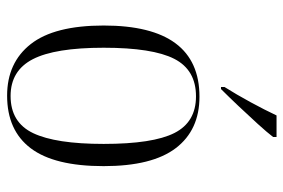

<svg xmlns="http://www.w3.org/2000/svg" viewBox="-152 -654 816 553"><g transform="rotate(90 256.5 -378.0)"><path d="M256 10Q161 10 107.5 -58Q54 -126 54 -268Q54 -544 259 -544Q355 -544 407 -476Q459 -408 459 -268Q459 -126 407.5 -58Q356 10 256 10ZM257 0Q333 0 364 -65Q395 -130 395 -268Q395 -410 363.5 -472Q332 -534 258 -534Q182 -534 150 -471.5Q118 -409 118 -268Q118 -128 151 -64Q184 0 257 0ZM231 -616Q253 -651 275 -691.5Q297 -732 313 -766H375V-756Q362 -739 337.5 -712Q313 -685 286 -656.5Q259 -628 237 -606H231Z"/></g></svg>

Font: Noto Serif Display SemiCondensed Light
Style: Regular
Weight: 300
Width: 4
Designer: Monotype Design Team
Foundry: Monotype Imaging Inc.
Version: Version 2.009